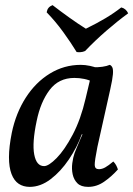

<svg xmlns="http://www.w3.org/2000/svg" viewBox="-20 -720 520 749"><path d="M408 -467Q414 -465 418 -457.5Q422 -450 420.5 -430.5Q419 -411 410 -371L360 -147Q349 -92 349.5 -76Q350 -60 366 -60Q378 -60 390.5 -67Q403 -74 422 -90Q429 -83 433 -75.5Q437 -68 440 -59Q415 -31 386 -11Q357 9 324 9Q296 9 282 -5Q268 -19 263.5 -40Q259 -61 262 -83.5Q265 -106 271 -123Q275 -133 281.5 -149Q288 -165 295 -181Q302 -197 306 -205L342 -346L345 -458Q361 -457 379 -459.5Q397 -462 408 -467ZM360 -454 343 -400Q328 -408 309 -412Q290 -416 270 -416Q209 -416 173.5 -369Q138 -322 123 -248Q105 -163 113.5 -117.5Q122 -72 152 -72Q170 -72 201 -103.5Q232 -135 263.5 -194.5Q295 -254 314 -336L333 -416L380 -409L325 -196H299Q281 -146 249 -98.5Q217 -51 177.5 -21Q138 9 96 9Q71 9 53 -3Q35 -15 25 -41Q15 -67 15 -107Q15 -147 26 -202Q42 -279 80.5 -339Q119 -399 174.5 -433Q230 -467 295 -467Q312 -467 331 -463Q350 -459 360 -454ZM279 -517Q257 -553 227 -594.5Q197 -636 162 -672Q164 -683 169.5 -689.5Q175 -696 185 -700Q216 -676 251 -651Q286 -626 315 -608Q358 -629 391.5 -649Q425 -669 453 -691Q462 -689 469 -683Q476 -677 480 -668Q440 -639 395.5 -600.5Q351 -562 312 -521Q303 -517 294 -516.5Q285 -516 279 -517Z"/></svg>

Font: Vollkorn
Style: Italic
Weight: 400
Italic angle: -11°
Designer: Friedrich Althausen
Foundry: Friedrich Althausen
Version: Version 5.001